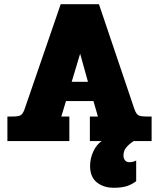

<svg xmlns="http://www.w3.org/2000/svg" viewBox="-20 -667 752 908"><path d="M564 68Q564 82 571 91Q578 100 592 100Q610 100 624 92V190Q601 207 577 214Q553 221 518 221Q470 221 438 195.5Q406 170 406 118Q406 83 421 50Q436 17 461 0H405V-116H443L422 -189H292L270 -116H308V0H15V-116H39Q67 -116 77.5 -122Q88 -128 96 -150L267 -647H448L616 -150Q624 -128 634.5 -122Q645 -116 673 -116H697V0H612Q586 18 575 33Q564 48 564 68ZM396 -280 359 -413 319 -280Z"/></svg>

Font: Pridi
Style: Bold
Weight: 700
Designer: Katatrad Team
Foundry: CadsonDemak
Version: Version 1.001